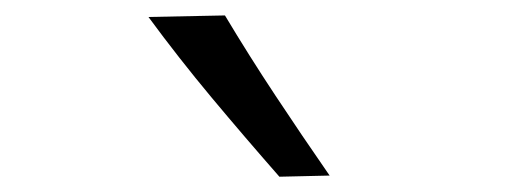

<svg xmlns="http://www.w3.org/2000/svg" viewBox="-20 -838 670 250"><path d="M343.8 -607.9Q298.8 -659.2 255.6 -710.9Q212.4 -762.7 173.3 -815.9L272.9 -817.9Q304.2 -765.6 338.6 -713.6Q373 -661.6 409.2 -609.4Z"/></svg>

Font: Pinar-DS2-FD Regular
Style: Regular
Weight: 400
Designer: Amin Abedi
Version: Version 2.000